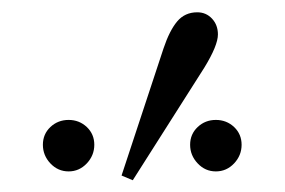

<svg xmlns="http://www.w3.org/2000/svg" viewBox="-20 -782 470 317"><path d="M63.2 -512.2Q50.8 -525.4 50.8 -543Q50.8 -560.5 63.2 -572.3Q75.7 -584 93.3 -584Q110.8 -584 123.3 -572.3Q135.7 -560.5 135.7 -543Q135.7 -525.4 123.3 -512.2Q110.8 -499 93.3 -499Q75.7 -499 63.2 -512.2ZM180.7 -492.2 250 -702.1Q259.8 -731.4 272.5 -746.6Q285.2 -761.7 305.7 -761.7Q320.3 -761.7 330.1 -751.2Q339.8 -740.7 339.8 -725.1Q339.8 -707 317.4 -670.4L199.2 -484.4ZM306.4 -512.2Q293.9 -525.4 293.9 -543Q293.9 -560.5 306.4 -572.3Q318.8 -584 336.4 -584Q354 -584 366.5 -572.3Q378.9 -560.5 378.9 -543Q378.9 -525.4 366.5 -512.2Q354 -499 336.4 -499Q318.8 -499 306.4 -512.2Z"/></svg>

Font: Theano Didot
Style: Regular
Weight: 400
Designer: Alexey Kryukov
Version: Version 2.0